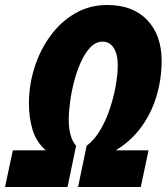

<svg xmlns="http://www.w3.org/2000/svg" viewBox="-61 -745 664 765"><path d="M-41 0 -9.8 -146H121.1Q82.5 -180.7 68.4 -229.2Q54.2 -277.8 54.2 -332Q54.2 -405.8 76.4 -475.8Q98.6 -545.9 139.9 -602.3Q181.2 -658.7 238.5 -691.9Q295.9 -725.1 366.2 -725.1Q468.8 -725.1 525.9 -664.8Q583 -604.5 583 -502.9Q583 -430.7 562.7 -362.5Q542.5 -294.4 501.7 -238.5Q460.9 -182.6 399.9 -146H530.8L500 0H250L284.2 -164.1Q315.4 -187.5 338.6 -227.1Q361.8 -266.6 377.2 -313.2Q392.6 -359.9 400.4 -405.3Q408.2 -450.7 408.2 -484.9Q408.2 -529.8 391.8 -554.4Q375.5 -579.1 348.1 -579.1Q321.3 -579.1 299.8 -557.1Q278.3 -535.2 262 -499.3Q245.6 -463.4 234.6 -421.4Q223.6 -379.4 218.3 -339.1Q212.9 -298.8 212.9 -268.1Q212.9 -197.8 242.2 -164.1L208 0Z"/></svg>

Font: Open Sans Condensed ExtraBold
Style: Italic
Weight: 800
Width: 3
Italic angle: -12°
Designer: Monotype Design Team
Foundry: Monotype Imaging Inc.
Version: Version 3.003; ttfautohint (v1.8.4)